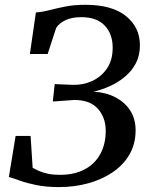

<svg xmlns="http://www.w3.org/2000/svg" viewBox="-20 -771 624 800"><path d="M225 8.5Q172 8.5 131.8 0.2Q91.5 -8 63.2 -18.2Q35 -28.5 17 -33.5L45 -204.5H107.5L116 -72Q128.5 -65 143.8 -58.2Q159 -51.5 180 -47Q201 -42.5 228.5 -42.5Q290.5 -42.5 333.2 -65.5Q376 -88.5 398.2 -129.8Q420.5 -171 420.5 -226Q420.5 -281 387.8 -317.8Q355 -354.5 289.5 -354.5L200 -348L208 -420.5L283.5 -417.5Q326 -416 364 -433.5Q402 -451 425.8 -485.8Q449.5 -520.5 449.5 -572Q449.5 -630 416 -664.8Q382.5 -699.5 319 -699.5Q279.5 -699.5 253 -687Q226.5 -674.5 214 -654.5L178.5 -546H104.5L129.5 -719Q156.5 -721 186.2 -728.8Q216 -736.5 252.5 -743.8Q289 -751 336.5 -751Q447 -751 505 -704Q563 -657 563 -582Q563 -539.5 545.8 -507Q528.5 -474.5 500.2 -451Q472 -427.5 438 -412.2Q404 -397 370.5 -389Q422 -386 461.5 -365.2Q501 -344.5 523 -309.8Q545 -275 545 -228.5Q545 -172 520 -128.2Q495 -84.5 450.5 -54Q406 -23.5 348.5 -7.5Q291 8.5 225 8.5Z"/></svg>

Font: Merriweather 28pt Medium
Style: Italic
Weight: 500
Italic angle: -7.8°
Version: Version 2.101